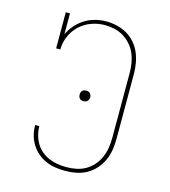

<svg xmlns="http://www.w3.org/2000/svg" viewBox="-111 -832 823 930"><g transform="rotate(15 300.0 -367.5)"><path d="M303 8Q278 8 253 4.5Q228 1 205 -9Q182 -19 162.5 -35.5Q143 -52 130 -73Q117 -94 110.5 -118.5Q104 -143 104 -168V-169H125V-168Q125 -146 131 -124Q137 -102 148.5 -83Q160 -64 177.5 -49.5Q195 -35 215.5 -26.5Q236 -18 258 -14.5Q280 -11 303 -11Q328 -11 352.5 -16Q377 -21 398.5 -33.5Q420 -46 436.5 -65Q453 -84 463 -107Q473 -130 477 -155Q481 -180 481 -205V-530Q481 -555 477 -579.5Q473 -604 463.5 -626.5Q454 -649 437.5 -668Q421 -687 400 -700Q379 -713 354.5 -718.5Q330 -724 306 -724Q271 -724 238 -712Q205 -700 180 -676.5Q155 -653 141 -620.5Q127 -588 127 -554H106V-735H127V-630Q139 -656 158 -677.5Q177 -699 201 -714Q225 -729 252.5 -736Q280 -743 308 -743Q336 -743 362.5 -736.5Q389 -730 412.5 -716.5Q436 -703 454 -682Q472 -661 482.5 -636Q493 -611 497.5 -584Q502 -557 502 -530V-205Q502 -177 497.5 -149.5Q493 -122 481.5 -97Q470 -72 451.5 -51Q433 -30 409 -16.5Q385 -3 357.5 2.5Q330 8 303 8ZM300 -341Q295 -341 289.5 -342.5Q284 -344 280.5 -348Q277 -352 275.5 -357Q274 -362 274 -368Q274 -373 275.5 -378Q277 -383 280.5 -387Q284 -391 289.5 -392.5Q295 -394 300 -394Q305 -394 310.5 -392.5Q316 -391 319.5 -387Q323 -383 325 -378Q327 -373 327 -368Q327 -362 325 -357Q323 -352 319.5 -348Q316 -344 310.5 -342.5Q305 -341 300 -341Z"/></g></svg>

Font: Iosevka Etoile Thin
Style: Regular
Weight: 100
Designer: Belleve Invis
Foundry: Belleve Invis
Version: Version 22.1.2; ttfautohint (v1.8.4)